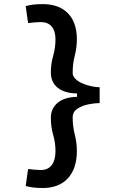

<svg xmlns="http://www.w3.org/2000/svg" viewBox="-20 -814 626 938"><path d="M188.5 104.5Q160.2 104.5 140.9 101.8Q121.6 99.1 105.5 94.7L117.2 11.7Q134.3 13.7 150.1 15.1Q166 16.6 179.7 16.6Q214.4 16.6 232.7 -7.6Q251 -31.7 251 -76.2Q251 -116.7 239.7 -155.3Q228.5 -193.8 228.5 -238.3Q228.5 -284.7 262.2 -312.3Q295.9 -339.8 356.4 -340.8V-357.4Q295.9 -358.4 262.2 -385Q228.5 -411.6 228.5 -460Q228.5 -502.4 239.7 -541Q251 -579.6 251 -622.1Q251 -662.1 232.7 -684.1Q214.4 -706.1 179.7 -706.1Q166 -706.1 150.1 -704.8Q134.3 -703.6 117.2 -701.2L105.5 -784.2Q121.6 -788.6 140.9 -791.3Q160.2 -793.9 188.5 -793.9Q268.1 -793.9 311.8 -749.3Q355.5 -704.6 355.5 -622.1Q355.5 -581.1 345.2 -542Q335 -502.9 335 -458Q335 -441.4 348.9 -428.2Q362.8 -415 384 -406Q405.3 -397 427.7 -392.3Q450.2 -387.7 466.8 -387.7V-310.5Q443.4 -310.5 412.4 -304.4Q381.3 -298.3 358.2 -283Q335 -267.6 335 -240.2Q335 -197.3 345.2 -157.2Q355.5 -117.2 355.5 -76.2Q355.5 9.3 311.8 56.9Q268.1 104.5 188.5 104.5Z"/></svg>

Font: Cascadia Code PL
Style: Regular
Weight: 400
Monospace: yes
Designer: Aaron Bell
Foundry: Saja Typeworks
Version: Version 2102.003